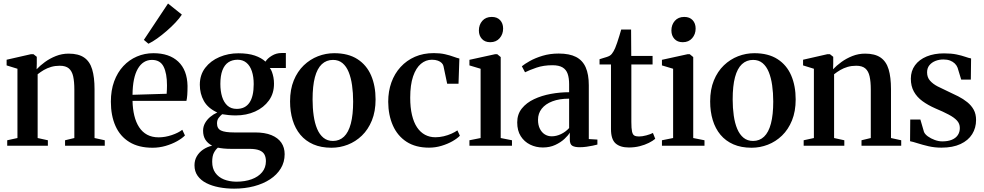

<svg xmlns="http://www.w3.org/2000/svg" viewBox="-20 -848 5727 1117"><path d="M81.5 -45V-448L18.5 -467.5V-500.5L159 -532.5H175L194 -517.5V-478L193 -445Q212.5 -466 241.2 -487Q270 -508 305.2 -522Q340.5 -536 379.5 -536Q436.5 -536 469.5 -513.2Q502.5 -490.5 516.2 -444.5Q530 -398.5 530 -329.5V-45L589.5 -32V0H358.5V-32L412.5 -45V-327.5Q412.5 -372.5 405.8 -403.2Q399 -434 380.8 -449.8Q362.5 -465.5 327.5 -465.5Q300.5 -465.5 277.5 -458.8Q254.5 -452 235.2 -440.8Q216 -429.5 199 -416V-45L258.5 -32V0H22V-32Z M867.5 11.5Q786.5 11.5 732.5 -21.8Q678.5 -55 651.8 -115.2Q625 -175.5 625 -256.5Q625 -322.5 644.2 -374.8Q663.5 -427 697.5 -463.5Q731.5 -500 776.5 -519.2Q821.5 -538.5 872.5 -538.5Q965 -538.5 1017 -489.5Q1069 -440.5 1071 -348.5Q1071 -317 1069.5 -296Q1068 -275 1064.5 -261H751Q752 -214 761.5 -175Q771 -136 789.5 -107.8Q808 -79.5 836.2 -64.2Q864.5 -49 903 -49Q940.5 -49 979.5 -62.2Q1018.5 -75.5 1040.5 -93L1056 -60Q1039.5 -43 1010 -26.5Q980.5 -10 943.5 0.8Q906.5 11.5 867.5 11.5ZM751 -296.5 949.5 -302.5Q950.5 -315 951 -327.2Q951.5 -339.5 951.5 -351.5Q951.5 -421 931.8 -460.2Q912 -499.5 864 -499.5Q838 -499.5 817.2 -486.5Q796.5 -473.5 781.8 -448Q767 -422.5 759.2 -384.8Q751.5 -347 751 -296.5ZM843 -594 817 -616 957.5 -827.5 1038 -763Q1024.5 -742 1001 -717Q977.5 -692 949.5 -667.8Q921.5 -643.5 894 -624Q866.5 -604.5 844.5 -594Z M1342 249.5Q1296 249.5 1254.2 241.5Q1212.5 233.5 1180.5 217.2Q1148.5 201 1130 175.2Q1111.5 149.5 1111.5 113.5Q1111.5 84.5 1124.8 61.5Q1138 38.5 1161.2 22.5Q1184.5 6.5 1214 -0.5Q1188.5 -14 1175 -35.2Q1161.5 -56.5 1161.5 -87.5Q1161.5 -111.5 1172.8 -131.8Q1184 -152 1202.8 -167.8Q1221.5 -183.5 1244 -193.5Q1189.5 -218.5 1166 -260.8Q1142.5 -303 1142.5 -355Q1142.5 -412.5 1174 -453.5Q1205.5 -494.5 1256.8 -516.2Q1308 -538 1366.5 -538Q1423.5 -538 1462.2 -524.8Q1501 -511.5 1524.5 -489.5Q1536 -508.5 1561.8 -524Q1587.5 -539.5 1617.5 -539.5H1643V-452.5H1549.5Q1557 -444 1562.2 -429.5Q1567.5 -415 1570.8 -397.8Q1574 -380.5 1574 -362Q1574.5 -305 1544.5 -263.5Q1514.5 -222 1464 -199.2Q1413.5 -176.5 1351.5 -176.5Q1331 -176.5 1310 -178.5Q1289 -180.5 1272.5 -183.5Q1261.5 -174.5 1252 -162Q1242.5 -149.5 1242.5 -130Q1242.5 -100 1265.5 -88.8Q1288.5 -77.5 1342.5 -77.5H1464Q1521 -77.5 1559.2 -61.8Q1597.5 -46 1616.8 -17.8Q1636 10.5 1636 49Q1636 95 1613.5 132Q1591 169 1551 195.2Q1511 221.5 1457.5 235.5Q1404 249.5 1342 249.5ZM1354.5 209Q1405 209 1444 194.8Q1483 180.5 1505 153.8Q1527 127 1527 89.5Q1527 67 1518.5 51Q1510 35 1489 26.5Q1468 18 1430.5 18H1324.5Q1301 18 1281.2 16Q1261.5 14 1247.5 11Q1233.5 23 1224 41.8Q1214.5 60.5 1214.5 93.5Q1214.5 132 1232.8 157.5Q1251 183 1282.5 195.8Q1314 208.5 1354.5 209ZM1357 -214.5Q1406.5 -214.5 1431.2 -250.8Q1456 -287 1456 -358.5Q1456 -402 1445.2 -434Q1434.5 -466 1413.5 -483.2Q1392.5 -500.5 1362.5 -500.5Q1331 -500.5 1308.5 -485.5Q1286 -470.5 1274 -439.2Q1262 -408 1262 -360Q1262 -317.5 1272.2 -284.8Q1282.5 -252 1303.5 -233.2Q1324.5 -214.5 1357 -214.5Z M1667.5 -258Q1667.5 -327.5 1689 -380Q1710.5 -432.5 1747.2 -467.8Q1784 -503 1829.8 -520.8Q1875.5 -538.5 1924.5 -538.5Q2006 -538.5 2059.5 -504Q2113 -469.5 2139 -409Q2165 -348.5 2165 -269.5Q2165 -200 2143.5 -147.2Q2122 -94.5 2085.5 -59.2Q2049 -24 2003.2 -6.2Q1957.5 11.5 1908.5 11.5Q1848 11.5 1802.8 -8.2Q1757.5 -28 1727.5 -64Q1697.5 -100 1682.5 -149.5Q1667.5 -199 1667.5 -258ZM1917 -28Q1955 -28 1981.2 -53Q2007.5 -78 2021 -129Q2034.5 -180 2034.5 -257.5Q2034.5 -307.5 2028.2 -351.5Q2022 -395.5 2008.5 -428.8Q1995 -462 1972.5 -480.8Q1950 -499.5 1917.5 -499.5Q1879 -499.5 1852.2 -474.5Q1825.5 -449.5 1812 -398.8Q1798.5 -348 1798.5 -269.5Q1798.5 -219.5 1804.8 -175.5Q1811 -131.5 1825 -98.2Q1839 -65 1861.8 -46.5Q1884.5 -28 1917 -28Z M2476 11Q2398 11 2345.2 -23.2Q2292.5 -57.5 2265.8 -117.8Q2239 -178 2238.5 -255.5Q2238.5 -317 2257 -368.5Q2275.5 -420 2310.5 -458.2Q2345.5 -496.5 2394.2 -517.8Q2443 -539 2504 -539Q2540.5 -539 2569 -532.5Q2597.5 -526 2618.2 -518.2Q2639 -510.5 2652.5 -507.5L2647.5 -361H2581.5L2560 -463.5Q2558 -473 2549.8 -481.5Q2541.5 -490 2527.2 -495.2Q2513 -500.5 2492.5 -500.5Q2457 -500.5 2428.5 -476.5Q2400 -452.5 2383.2 -403.5Q2366.5 -354.5 2366.5 -279.5Q2366.5 -222 2376.8 -179Q2387 -136 2406.2 -107.2Q2425.5 -78.5 2452.5 -64Q2479.5 -49.5 2512.5 -49.5Q2537 -49.5 2561.2 -55.2Q2585.5 -61 2606.2 -70.2Q2627 -79.5 2641 -89.5L2655.5 -58.5Q2640.5 -42.5 2612.5 -26.5Q2584.5 -10.5 2549 0.2Q2513.5 11 2476 11Z M2711 0V-32L2776 -45V-448L2711 -467.5V-500L2859.5 -532.5H2873L2893 -516V-45L2958.5 -32V0ZM2831.5 -602.5Q2801 -602.5 2783.5 -621.8Q2766 -641 2766 -670.5Q2766 -704 2786 -726.8Q2806 -749.5 2840.5 -749.5H2841.5Q2872 -749.5 2889.5 -730.8Q2907 -712 2907 -682Q2907 -649 2886.8 -625.8Q2866.5 -602.5 2832.5 -602.5Z M3138 10Q3098 10 3064 -6.8Q3030 -23.5 3009.5 -55.8Q2989 -88 2989 -136Q2989 -183.5 3016 -217Q3043 -250.5 3087.2 -271.2Q3131.5 -292 3184.8 -301.8Q3238 -311.5 3291 -311.5V-358Q3291 -394 3282.5 -418.5Q3274 -443 3252.8 -455.8Q3231.5 -468.5 3194 -468.5Q3142 -468.5 3101.2 -454.5Q3060.5 -440.5 3034.5 -427.5L3016 -462.5Q3031.5 -475.5 3062.5 -493Q3093.5 -510.5 3136.5 -523.5Q3179.5 -536.5 3230.5 -536.5Q3292.5 -536.5 3331 -516.8Q3369.5 -497 3387.5 -456Q3405.5 -415 3405.5 -352V-39L3455.5 -36V-7Q3445 -4 3428 -0.5Q3411 3 3391.2 5.8Q3371.5 8.5 3352 8.5Q3323.5 8.5 3309.2 -0.2Q3295 -9 3295 -36V-76.5Q3285.5 -60 3263.8 -39.8Q3242 -19.5 3210.2 -4.8Q3178.5 10 3138 10ZM3189.5 -55Q3217 -55 3244 -68Q3271 -81 3291 -103V-274Q3234 -274 3193.5 -258.5Q3153 -243 3131.5 -215.5Q3110 -188 3110 -151Q3110 -120.5 3120.8 -99Q3131.5 -77.5 3149.5 -66.2Q3167.5 -55 3189.5 -55Z M3638.5 10Q3588 10 3561.2 -13.8Q3534.5 -37.5 3534.5 -97.5V-473H3468V-503.5Q3476.5 -506.5 3488 -509.8Q3499.5 -513 3510 -516.5Q3520.5 -520 3526.5 -523.5Q3534 -528 3539.5 -534.8Q3545 -541.5 3549.8 -550.2Q3554.5 -559 3559 -569Q3564 -580 3570.2 -599Q3576.5 -618 3583 -638.8Q3589.5 -659.5 3594 -676H3651.5L3652.5 -522.5H3776.5V-473H3653V-138.5Q3653 -100.5 3657 -82.5Q3661 -64.5 3670.8 -59.2Q3680.5 -54 3697.5 -54Q3716.5 -54 3740.5 -60.5Q3764.5 -67 3778.5 -74.5L3792 -40.5Q3778 -28.5 3754.8 -16.8Q3731.5 -5 3701.8 2.5Q3672 10 3638.5 10Z M3831 0V-32L3896 -45V-448L3831 -467.5V-500L3979.5 -532.5H3993L4013 -516V-45L4078.5 -32V0ZM3951.5 -602.5Q3921 -602.5 3903.5 -621.8Q3886 -641 3886 -670.5Q3886 -704 3906 -726.8Q3926 -749.5 3960.5 -749.5H3961.5Q3992 -749.5 4009.5 -730.8Q4027 -712 4027 -682Q4027 -649 4006.8 -625.8Q3986.5 -602.5 3952.5 -602.5Z M4111.5 -258Q4111.5 -327.5 4133 -380Q4154.5 -432.5 4191.2 -467.8Q4228 -503 4273.8 -520.8Q4319.5 -538.5 4368.5 -538.5Q4450 -538.5 4503.5 -504Q4557 -469.5 4583 -409Q4609 -348.5 4609 -269.5Q4609 -200 4587.5 -147.2Q4566 -94.5 4529.5 -59.2Q4493 -24 4447.2 -6.2Q4401.5 11.5 4352.5 11.5Q4292 11.5 4246.8 -8.2Q4201.5 -28 4171.5 -64Q4141.5 -100 4126.5 -149.5Q4111.5 -199 4111.5 -258ZM4361 -28Q4399 -28 4425.2 -53Q4451.5 -78 4465 -129Q4478.5 -180 4478.5 -257.5Q4478.5 -307.5 4472.2 -351.5Q4466 -395.5 4452.5 -428.8Q4439 -462 4416.5 -480.8Q4394 -499.5 4361.5 -499.5Q4323 -499.5 4296.2 -474.5Q4269.5 -449.5 4256 -398.8Q4242.5 -348 4242.5 -269.5Q4242.5 -219.5 4248.8 -175.5Q4255 -131.5 4269 -98.2Q4283 -65 4305.8 -46.5Q4328.5 -28 4361 -28Z M4715 -45V-448L4652 -467.5V-500.5L4792.5 -532.5H4808.5L4827.5 -517.5V-478L4826.5 -445Q4846 -466 4874.8 -487Q4903.5 -508 4938.8 -522Q4974 -536 5013 -536Q5070 -536 5103 -513.2Q5136 -490.5 5149.8 -444.5Q5163.5 -398.5 5163.5 -329.5V-45L5223 -32V0H4992V-32L5046 -45V-327.5Q5046 -372.5 5039.2 -403.2Q5032.5 -434 5014.2 -449.8Q4996 -465.5 4961 -465.5Q4934 -465.5 4911 -458.8Q4888 -452 4868.8 -440.8Q4849.5 -429.5 4832.5 -416V-45L4892 -32V0H4655.5V-32Z M5457 11Q5417.5 11 5382 2.8Q5346.5 -5.5 5318.5 -14.5Q5290.5 -23.5 5274.5 -26.5L5275.5 -152.5H5334.5L5355.5 -80.5Q5361 -67 5378.2 -54.5Q5395.5 -42 5418 -33.8Q5440.5 -25.5 5461.5 -25.5Q5495 -25.5 5517.8 -35Q5540.5 -44.5 5552.2 -62Q5564 -79.5 5564 -103.5Q5564 -128.5 5547.5 -146.5Q5531 -164.5 5499.5 -181.2Q5468 -198 5422.5 -217Q5379 -236 5346.8 -259.5Q5314.5 -283 5296.8 -315Q5279 -347 5279 -390Q5279 -435 5303.2 -468.2Q5327.5 -501.5 5371.2 -519.5Q5415 -537.5 5472 -537.5Q5515 -537.5 5544.8 -531.2Q5574.5 -525 5595 -517.8Q5615.5 -510.5 5629.5 -508L5628 -385H5572L5551 -454Q5546 -467.5 5534.8 -478.5Q5523.5 -489.5 5507 -495.8Q5490.5 -502 5468.5 -502Q5443.5 -502 5422 -493.5Q5400.5 -485 5387 -468.5Q5373.5 -452 5373.5 -427Q5373.5 -398 5390.5 -378.8Q5407.5 -359.5 5435 -345.2Q5462.5 -331 5494.5 -316.5Q5525.5 -302.5 5554.8 -287.5Q5584 -272.5 5607.5 -253.5Q5631 -234.5 5644.8 -209.5Q5658.5 -184.5 5658.5 -150Q5658.5 -104 5635.8 -67.5Q5613 -31 5568 -10Q5523 11 5457 11Z"/></svg>

Font: Merriweather 96pt SemiBold
Style: Regular
Weight: 600
Version: Version 2.100